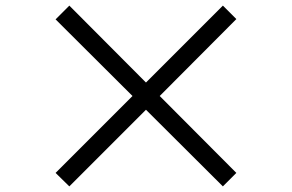

<svg xmlns="http://www.w3.org/2000/svg" viewBox="-20 -718 1040 684"><path d="M774 -54 500 -327 227 -54 178 -102 452 -376 178 -649 227 -698 500 -424 774 -698 822 -650 549 -376 822 -102Z"/></svg>

Font: Noto Sans JP Thin
Style: Regular
Weight: 400
Version: Version 2.004-H2;hotconv 1.0.118;makeotfexe 2.5.65603